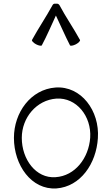

<svg xmlns="http://www.w3.org/2000/svg" viewBox="-20 -1039 609 1075"><path d="M214 -785C243 -839 267 -896 293 -952C320 -896 344 -839 372 -785C375 -781 389 -783 405 -791C420 -799 430 -810 428 -815C392 -881 348 -944 313 -1010C309 -1017 301 -1020 293 -1018C285 -1020 277 -1017 274 -1010C238 -944 195 -881 159 -815C157 -810 167 -799 182 -791C197 -783 212 -781 214 -785ZM296 16C431 6 519 -123 528 -265C539 -419 434 -559 291 -549C153 -539 58 -410 58 -267C58 -114 156 25 296 16ZM102 -267C102 -380 184 -479 296 -487C408 -494 493 -388 485 -268C477 -155 401 -54 291 -47C181 -39 102 -147 102 -267Z"/></svg>

Font: Nupuram ExtraLight
Style: Regular
Weight: 200
Designer: Santhosh Thottingal (santhosh.thottingal@gmail.com)
Foundry: SMC
Version: Version 1.000